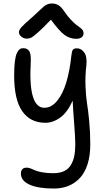

<svg xmlns="http://www.w3.org/2000/svg" viewBox="-20 -861 615 1112"><path d="M136.2 -637.2Q117.2 -637.2 103.5 -648.7Q89.8 -660.2 89.8 -674.8Q89.8 -687 104 -703.4Q118.2 -719.7 171.9 -766.1Q187.5 -780.3 207.8 -799.6Q228 -818.8 235.1 -824.7Q242.2 -830.6 253.9 -835.7Q265.6 -840.8 280.8 -840.8Q303.7 -840.8 320.3 -829.8Q336.9 -818.8 356 -790Q373 -765.1 391.1 -746.1Q409.2 -727.1 421.4 -717.8Q433.6 -708.5 443.8 -700.9Q454.1 -693.4 459 -686Q463.9 -678.7 463.9 -668.9Q463.9 -653.3 452.6 -644.8Q441.4 -636.2 420.9 -636.2Q385.3 -636.2 354.5 -658.2Q323.7 -680.2 274.9 -747.1Q227.1 -696.8 199.2 -672.4Q171.4 -647.9 160.2 -642.6Q148.9 -637.2 136.2 -637.2ZM292 231Q201.2 231 151.1 208.3Q101.1 185.5 101.1 145Q101.1 109.9 134.8 109.9Q145.5 109.9 158.4 115Q171.4 120.1 184.3 126Q197.3 131.8 224.9 137Q252.4 142.1 289.1 142.1Q325.2 142.1 350.3 130.4Q375.5 118.7 389.6 95.9Q403.8 73.2 409.9 43.9Q416 14.6 416 -24.9Q416 -64 409.7 -143.1Q403.3 -222.2 400.9 -277.8Q370.1 -210 328.6 -179.9Q287.1 -149.9 242.2 -149.9Q155.8 -149.9 108.9 -216.8Q62 -283.7 62 -422.9Q62 -470.7 65.9 -503.4Q69.8 -536.1 77.4 -552.5Q85 -568.8 93.5 -575.4Q102.1 -582 113.8 -582Q139.2 -582 149.7 -564.2Q160.2 -546.4 158.2 -502.9Q142.6 -236.8 236.8 -236.8Q277.8 -236.8 310.8 -276.9Q343.8 -316.9 363.8 -383.3Q383.8 -449.7 393.1 -537.1Q396 -564.5 402.1 -572.8Q408.2 -581.1 425.8 -581.1Q450.2 -581.1 467.8 -557.4Q485.4 -533.7 480 -480Q472.7 -419.4 475.3 -358.9Q478 -298.3 484.1 -261.7Q490.2 -225.1 496.6 -159.9Q502.9 -94.7 502.9 -24.9Q502.9 41.5 486.6 91.6Q470.2 141.6 441.2 171.6Q412.1 201.7 374.8 216.3Q337.4 231 292 231Z"/></svg>

Font: Shantell Sans Irregular Bouncy
Style: Regular
Weight: 400
Designer: Stephen Nixon, Anya Danilova, Shantell Martin
Foundry: Arrow Type
Version: Version 1.006;[9816181b4]